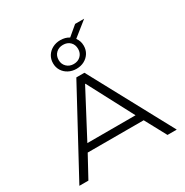

<svg xmlns="http://www.w3.org/2000/svg" viewBox="-230 -1236 1366 1419"><g transform="rotate(-30 453.5 -526.0)"><path d="M38 0 419 -705H488L869 0H790L681 -202L723 -182H181L225 -202L115 0ZM451 -631 239 -229 207 -244H698L666 -229L454 -631ZM453 -759Q416 -759 386 -775Q356 -791 339 -818.5Q322 -846 322 -881Q322 -916 339 -943.5Q356 -971 386 -987Q416 -1003 453 -1003Q474 -1003 493 -998Q512 -993 527 -983L609 -1052H686L561 -952Q572 -937 578 -919.5Q584 -902 584 -881Q584 -846 567 -818.5Q550 -791 520.5 -775Q491 -759 453 -759ZM453 -800Q490 -800 513 -823Q536 -846 536 -881Q536 -918 513 -940.5Q490 -963 453 -963Q417 -963 393.5 -940.5Q370 -918 370 -881Q370 -846 393.5 -823Q417 -800 453 -800Z"/></g></svg>

Font: Nunito Sans 10pt Expanded Light
Style: Regular
Weight: 300
Width: 7
Designer: Vernon Adams
Foundry: Vernon Adams
Version: Version 3.101;gftools[0.9.27]